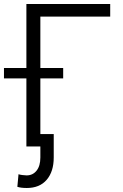

<svg xmlns="http://www.w3.org/2000/svg" viewBox="-47 -727 609 953"><path d="M500 -644.5H153.3V-389.6H266.6V-337.9H153.3V-61.5H219.7V54.7Q219.7 124.5 184.8 165.3Q149.9 206.1 85.9 206.1Q56.6 206.1 39.1 200.2L44.9 137.7Q50.3 140.1 63.5 141.8Q76.7 143.6 85 143.6Q115.7 143.6 134.5 120.1Q153.3 96.7 153.3 54.7V0H84V-337.9H-27.3V-389.6H84V-707H500Z"/></svg>

Font: Pretendard Light
Style: Regular
Weight: 300
Designer: Base glyphs from Inter by Rasmus Andersson; Hangeul glyphs from Noto Sans CJK(Source Han Sans) by Jang Soo-young and Kan
Foundry: Kil Hyung-jin
Version: Version 1.309